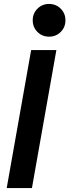

<svg xmlns="http://www.w3.org/2000/svg" viewBox="-20 -954 352 974"><path d="M14 0 138 -700H266L142 0ZM229 -768Q194 -768 170 -792Q146 -816 146 -851Q146 -886 170 -910Q194 -934 229 -934Q264 -934 288 -910Q312 -886 312 -851Q312 -816 288 -792Q264 -768 229 -768Z"/></svg>

Font: Rethink Sans
Style: Bold Italic
Weight: 700
Italic angle: -10°
Designer: The Rethink Sans project authors (Hans Thiessen). DM Sans designed by Colophon Foundry.
Foundry: Rethink Communications LLC
Version: Version 1.001